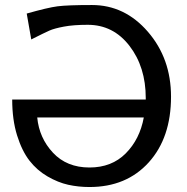

<svg xmlns="http://www.w3.org/2000/svg" viewBox="-20 -731 748 768"><path d="M28.8 -333H563V-338.9Q563 -462.9 498 -547.4Q433.1 -631.8 331.1 -631.8Q273.9 -631.8 235.4 -624.5Q196.8 -617.2 177.5 -608.6Q158.2 -600.1 105 -573.2L86.9 -676.8Q170.9 -700.7 210.4 -705.8Q250 -710.9 348.1 -710.9Q479 -710.9 571.5 -604Q664.1 -497.1 664.1 -344.2Q664.1 -180.2 575 -81.5Q485.8 17.1 337.9 17.1Q293.9 17.1 252.9 8.1Q211.9 -1 169.9 -25.4Q127.9 -49.8 97.9 -88.4Q67.9 -127 48.3 -189.5Q28.8 -252 28.8 -333ZM128.9 -261.2Q136.7 -179.2 191.9 -120.1Q247.1 -61 337.9 -61Q426.8 -61 482.9 -117.4Q539.1 -173.8 555.2 -261.2Z"/></svg>

Font: CMU Bright
Style: SemiBold
Weight: 600
Version: Version 0.7.0